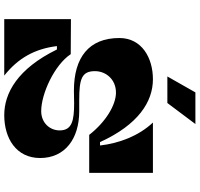

<svg xmlns="http://www.w3.org/2000/svg" viewBox="-38 -902 940 904"><g transform="rotate(90 432.0 -450.0)"><path d="M415 -900 340 -768H465L564 -900ZM70 -314V0H336C254 -65 210 -143 197 -248H213C304 -62 419 0 522 0C631 0 724 -56 724 -169C724 -286 633 -353 504 -353H451C351 -353 315 -365 315 -427C315 -479 354 -526 416 -526C475 -526 555 -477 615 -400H794V-700H557C621 -632 655 -539 665 -451H649C567 -631 459 -700 353 -700C253 -700 159 -648 159 -542C159 -398 251 -328 407 -328C427 -328 447 -329 466 -329C546 -329 594 -320 594 -261C594 -215 559 -174 503 -174C422 -174 286 -236 235 -313Z"/></g></svg>

Font: Space Cowgirl Black
Style: Regular
Weight: 900
Designer: Valery Marier
Foundry: Valery Marier
Version: Version 1.000;hotconv 1.0.109;makeotfexe 2.5.65596